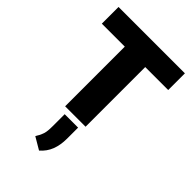

<svg xmlns="http://www.w3.org/2000/svg" viewBox="-303 -842 1293 1293"><g transform="rotate(45 343.0 -196.0)"><path d="M440.3 0H245.7V-568.2H27V-727.3H659.1V-568.2H440.3ZM332.4 335.2 245.7 284.1Q248.2 279.5 250.4 275.6Q252.5 271.7 254.6 268.1Q260.7 258.9 265.4 248Q270.2 237.2 274.1 225.1Q281.2 202.1 281.2 155.5V39.8H409.1V143.5Q409.1 206 390.8 253.2Q372.5 300.4 332.4 335.2Z"/></g></svg>

Font: Linik Sans Black
Style: Regular
Weight: 900
Designer: Fonts by Rasmus Andersson / Changes by Cristiano Sobral with parts from Marc Monis
Foundry: rsms
Version: Version 3.020; ttfautohint (v1.6)